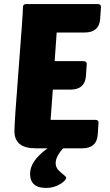

<svg xmlns="http://www.w3.org/2000/svg" viewBox="-20 -730 541 945"><path d="M291 0Q254 40 254 73Q254 99 280 119Q306 140 306 144Q306 157 278 175Q246 195 207 195Q128 195 128 125Q128 62 214 0H155Q51 0 51 -85Q51 -127 72 -395Q93 -663 93 -695Q93 -710 109 -710H461Q477 -710 477 -696L473 -637Q468 -570 397 -570H259L249 -429H391Q407 -429 407 -415L403 -356Q398 -289 327 -289H240L229 -140H449Q465 -140 465 -126L461 -67Q456 0 385 0Z"/></svg>

Font: PoetsenOne
Style: Regular
Weight: 400
Designer: Rodrigo Fuenzalida, Pablo Impallari
Foundry: Pablo Impallari, Rodrigo Fuenzalida
Version: Version 1.000